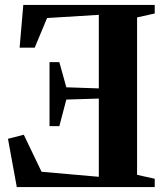

<svg xmlns="http://www.w3.org/2000/svg" viewBox="-20 -763 673 783"><path d="M539 -50 611 -34V0H48.5L12.5 -197L77 -213.5L149.5 -62.5L383 -42V-361L250.5 -357L222 -248.5H182V-509.5H222L250.5 -407L383 -402.5V-702.5L172 -689.5L121.5 -568.5H60L75 -743H611V-708L539 -692Z"/></svg>

Font: Merriweather 96pt
Style: Bold
Weight: 700
Version: Version 2.100